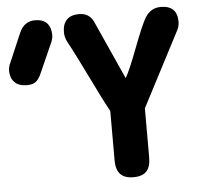

<svg xmlns="http://www.w3.org/2000/svg" viewBox="-56 -836 962 894"><g transform="rotate(-5 425.0 -389.5)"><path d="M451.2 -85.9V-316.9Q423.8 -365.7 366.2 -484.4Q308.6 -603 280.8 -652.8Q268.1 -677.2 268.1 -700.2Q268.1 -738.8 287.8 -758.8Q307.6 -778.8 345.2 -778.8Q393.6 -778.8 413.1 -735.8L536.1 -462.9Q555.2 -494.6 595 -599.4Q634.8 -704.1 653.8 -735.8Q680.2 -778.8 727.1 -778.8Q804.2 -778.8 804.2 -703.1Q804.2 -680.2 792 -659.2L612.8 -314.9V-85.9Q612.8 -41.5 593.3 -20.8Q573.7 0 532.2 0Q491.2 0 471.2 -21Q451.2 -42 451.2 -85.9ZM207 -663.1 147 -527.8Q141.1 -514.2 137.2 -506.8Q133.3 -499.5 125.2 -489.5Q117.2 -479.5 105 -474.9Q92.8 -470.2 76.2 -470.2Q36.6 -470.2 17.3 -490.7Q-2 -511.2 -2 -544.9Q-2 -550.8 0.5 -562.5Q2.9 -574.2 6.8 -580.1L64.9 -715.8Q87.9 -768.1 138.2 -768.1Q175.8 -768.1 194.3 -748.3Q212.9 -728.5 212.9 -691.9Q212.9 -678.7 207 -663.1Z"/></g></svg>

Font: BPreplay
Style: Bold
Weight: 700
Designer: Magenta/George Triantafyllakos
Foundry: Magenta/George Triantafyllakos
Version: Version 1.00